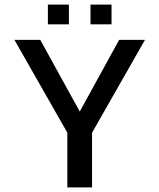

<svg xmlns="http://www.w3.org/2000/svg" viewBox="-20 -818 696 838"><path d="M189 -711.9V-797.9H280.8V-711.9ZM375 -711.9V-797.9H466.8V-711.9ZM273.9 0V-238.8L43 -644H155.8L328.1 -331.1L500 -644H612.8L381.8 -238.8V0Z"/></svg>

Font: Kanit
Style: Regular
Weight: 400
Designer: Katatrad Team
Foundry: CadsonDemak
Version: Version 1.000;PS 001.000;hotconv 1.0.88;makeotf.lib2.5.64775